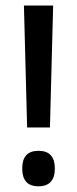

<svg xmlns="http://www.w3.org/2000/svg" viewBox="-20 -659 277 690"><path d="M159.5 -201H77.5L66 -639H171ZM118.5 10.5Q88.5 10.5 74.2 -5.8Q60 -22 60 -51V-56Q60 -85 74.2 -101Q88.5 -117 118.5 -117Q148 -117 162.5 -101Q177 -85 177 -56V-51Q177 -22 162.5 -5.8Q148 10.5 118.5 10.5Z"/></svg>

Font: Anek Odia Medium
Style: Regular
Weight: 500
Designer: Yesha Goshar & Mahesh Sahu (Odia), Yesha Goshar (Latin)
Foundry: Ek Type
Version: Version 1.003